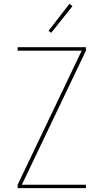

<svg xmlns="http://www.w3.org/2000/svg" viewBox="-20 -981 540 1001"><path d="M72 0V-18L406 -717H72V-735H428V-717L94 -18H428V0ZM247 -810 233 -820 342 -961 358 -949Z"/></svg>

Font: Iosevka SS04 Thin
Style: Regular
Weight: 100
Monospace: yes
Designer: Belleve Invis
Foundry: Belleve Invis
Version: Version 19.0.0; ttfautohint (v1.8.4)